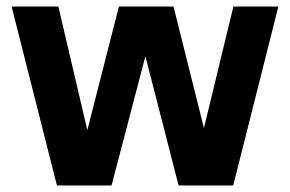

<svg xmlns="http://www.w3.org/2000/svg" viewBox="-20 -567 886 587"><path d="M154 0 15.5 -547H158.5L247 -169L343.5 -547H510.5L603.5 -175.5L693.5 -547H831L693 0H526L424.5 -395L321 0Z"/></svg>

Font: Encode Sans SmCnd
Style: Bold
Weight: 700
Width: 4
Designer: Multiple Designers
Foundry: Impallari Type
Version: Version 3.002; ttfautohint (v1.8.3) -l 8 -r 50 -G 200 -x 14 